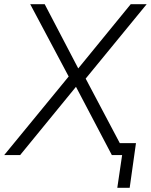

<svg xmlns="http://www.w3.org/2000/svg" viewBox="-36 -739 719 915"><path d="M523 156 546 0H504L513 -57H612L582 156ZM-16 0 300 -385V-358L108 -719H177L340 -407H332L587 -719H663L363 -353V-382L565 0H497L321 -335H334L60 0Z"/></svg>

Font: Nunitoga
Style: Light Italic
Weight: 300
Italic angle: -9°
Designer: Vernon Adams
Foundry: Vernon Adams
Version: Version 1.0